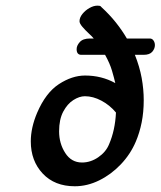

<svg xmlns="http://www.w3.org/2000/svg" viewBox="-20 -646 568 679"><path d="M244.6 12.7Q173.3 12.7 131.1 -32.2Q88.9 -77.1 88.9 -146Q88.9 -194.3 111.3 -247.1Q141.6 -317.9 188.2 -348.4Q234.9 -378.9 280.8 -378.9Q339.4 -378.9 387.7 -352.1Q383.8 -369.6 376.2 -395.5Q368.7 -421.4 351.6 -452.1H267.6Q251 -452.1 251 -472.2Q251 -484.9 262.2 -497.3Q273.4 -509.8 297.9 -509.8H311.5Q306.2 -516.6 293.9 -527.8Q281.7 -539.1 271.5 -551Q261.2 -563 261.2 -570.8Q261.2 -584 271.5 -596.7Q281.7 -609.4 296.4 -617.7Q311 -626 324.2 -626Q328.1 -626 332 -625.5Q335.9 -625 338.4 -621.1Q367.2 -594.7 389.4 -566.9Q411.6 -539.1 428.7 -509.8H509.8Q518.1 -509.8 522.9 -502.7Q527.8 -495.6 527.8 -486.3Q527.8 -474.1 518.6 -463.1Q509.3 -452.1 487.8 -452.1H457Q473.6 -410.6 481 -370.4Q488.3 -330.1 488.3 -291.5Q488.3 -250 481 -213.1Q473.6 -176.3 460.4 -145.5Q441.4 -100.6 407.2 -64.7Q373 -28.8 330.8 -8.1Q288.6 12.7 244.6 12.7ZM270 -71.3Q300.3 -71.3 327.4 -89.8Q354.5 -108.4 365.7 -135.7Q387.2 -185.5 390.1 -248Q368.2 -274.4 338.6 -290Q309.1 -305.7 280.3 -305.7Q260.7 -305.7 239.5 -292.2Q218.3 -278.8 203.6 -251.2Q189 -223.6 189 -181.6Q189 -138.7 210.7 -105Q232.4 -71.3 270 -71.3Z"/></svg>

Font: Damion
Style: Regular
Weight: 400
Designer: Vernon Adams
Foundry: Vernon Adams
Version: Version 1.100; ttfautohint (v1.8.4.7-5d5b)